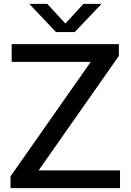

<svg xmlns="http://www.w3.org/2000/svg" viewBox="-20 -967 671 987"><path d="M34 0V-60.5L446.5 -649H40V-740H591V-679.5L178.5 -91H597V0ZM268 -802 130.5 -947H223L316 -846L409 -947H502L364 -802Z"/></svg>

Font: Encode Sans SemiExpanded SemiExpanded Medium
Style: Regular
Weight: 500
Width: 6
Designer: Multiple Designers
Foundry: Impallari Type
Version: Version 3.000; ttfautohint (v1.8.3) -l 8 -r 50 -G 200 -x 14 